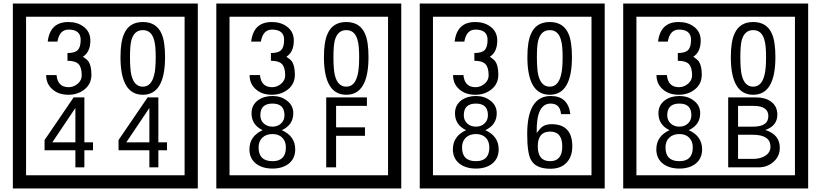

<svg xmlns="http://www.w3.org/2000/svg" viewBox="-20 -980 4660 1090"><path d="M1103 90H53V-960H1103ZM1028 15V-885H128V15ZM499 -556Q499 -504 460.5 -473Q422 -442 369 -442Q314 -442 280 -471Q242 -502 242 -554H301Q307 -485 370 -485Q398 -485 421 -504.5Q444 -524 444 -552Q444 -597 426 -616Q408 -635 363 -635V-679Q405 -679 421.5 -696Q438 -713 438 -754Q438 -812 369 -812Q318 -812 306 -744H251Q264 -855 368 -855Q419 -855 454 -829Q493 -800 493 -750Q493 -685 451 -658Q475 -642 483 -630Q499 -605 499 -556ZM917 -656Q917 -442 791 -442Q664 -442 664 -656Q664 -744 685 -789Q714 -855 791 -855Q868 -855 897 -789Q917 -745 917 -656ZM864 -656Q864 -723 855 -752Q840 -809 791 -809Q742 -809 726 -752Q718 -723 718 -656Q718 -587 726 -553Q742 -488 791 -488Q839 -488 855 -554Q864 -587 864 -656ZM508 -127H459V-30H408V-127H233V-185L398 -427H459V-172H508ZM408 -172V-367L277 -172ZM928 -127H879V-30H828V-127H653V-185L818 -427H879V-172H928ZM828 -172V-367L697 -172Z M2258 90H1208V-960H2258ZM2183 15V-885H1283V15ZM1654 -556Q1654 -504 1615.5 -473Q1577 -442 1524 -442Q1469 -442 1435 -471Q1397 -502 1397 -554H1456Q1462 -485 1525 -485Q1553 -485 1576 -504.5Q1599 -524 1599 -552Q1599 -597 1581 -616Q1563 -635 1518 -635V-679Q1560 -679 1576.5 -696Q1593 -713 1593 -754Q1593 -812 1524 -812Q1473 -812 1461 -744H1406Q1419 -855 1523 -855Q1574 -855 1609 -829Q1648 -800 1648 -750Q1648 -685 1606 -658Q1630 -642 1638 -630Q1654 -605 1654 -556ZM2072 -656Q2072 -442 1946 -442Q1819 -442 1819 -656Q1819 -744 1840 -789Q1869 -855 1946 -855Q2023 -855 2052 -789Q2072 -745 2072 -656ZM2019 -656Q2019 -723 2010 -752Q1995 -809 1946 -809Q1897 -809 1881 -752Q1873 -723 1873 -656Q1873 -587 1881 -553Q1897 -488 1946 -488Q1994 -488 2010 -554Q2019 -587 2019 -656ZM1656 -132Q1656 -79 1617 -49Q1581 -23 1527 -23Q1472 -23 1436 -49Q1396 -79 1396 -132Q1396 -207 1471 -241Q1408 -271 1408 -337Q1408 -384 1445 -411Q1479 -435 1527 -435Q1574 -435 1607 -410Q1645 -383 1645 -337Q1645 -271 1580 -241Q1656 -207 1656 -132ZM1595 -326Q1595 -392 1527 -392Q1458 -392 1458 -326Q1458 -297 1477.5 -279Q1497 -261 1527 -261Q1556 -261 1575.5 -279Q1595 -297 1595 -326ZM1603 -143Q1603 -178 1582.5 -198.5Q1562 -219 1527 -219Q1491 -219 1469.5 -198.5Q1448 -178 1448 -143Q1448 -65 1527 -65Q1603 -65 1603 -143ZM2063 -379H1888V-257H2052V-209H1888V-30H1832V-427H2063Z M3413 90H2363V-960H3413ZM3338 15V-885H2438V15ZM2809 -556Q2809 -504 2770.5 -473Q2732 -442 2679 -442Q2624 -442 2590 -471Q2552 -502 2552 -554H2611Q2617 -485 2680 -485Q2708 -485 2731 -504.5Q2754 -524 2754 -552Q2754 -597 2736 -616Q2718 -635 2673 -635V-679Q2715 -679 2731.5 -696Q2748 -713 2748 -754Q2748 -812 2679 -812Q2628 -812 2616 -744H2561Q2574 -855 2678 -855Q2729 -855 2764 -829Q2803 -800 2803 -750Q2803 -685 2761 -658Q2785 -642 2793 -630Q2809 -605 2809 -556ZM3227 -656Q3227 -442 3101 -442Q2974 -442 2974 -656Q2974 -744 2995 -789Q3024 -855 3101 -855Q3178 -855 3207 -789Q3227 -745 3227 -656ZM3174 -656Q3174 -723 3165 -752Q3150 -809 3101 -809Q3052 -809 3036 -752Q3028 -723 3028 -656Q3028 -587 3036 -553Q3052 -488 3101 -488Q3149 -488 3165 -554Q3174 -587 3174 -656ZM2811 -132Q2811 -79 2772 -49Q2736 -23 2682 -23Q2627 -23 2591 -49Q2551 -79 2551 -132Q2551 -207 2626 -241Q2563 -271 2563 -337Q2563 -384 2600 -411Q2634 -435 2682 -435Q2729 -435 2762 -410Q2800 -383 2800 -337Q2800 -271 2735 -241Q2811 -207 2811 -132ZM2750 -326Q2750 -392 2682 -392Q2613 -392 2613 -326Q2613 -297 2632.5 -279Q2652 -261 2682 -261Q2711 -261 2730.5 -279Q2750 -297 2750 -326ZM2758 -143Q2758 -178 2737.5 -198.5Q2717 -219 2682 -219Q2646 -219 2624.5 -198.5Q2603 -178 2603 -143Q2603 -65 2682 -65Q2758 -65 2758 -143ZM3229 -149Q3229 -91 3196.5 -56.5Q3164 -22 3105 -22Q3021 -22 2994 -73Q2973 -111 2973 -219Q2973 -435 3107 -435Q3205 -435 3218 -332H3165Q3160 -392 3106 -392Q3023 -392 3027 -225Q3048 -253 3058 -260Q3078 -275 3111 -275Q3229 -275 3229 -149ZM3172 -149Q3172 -233 3103 -233Q3033 -233 3033 -149Q3033 -65 3103 -65Q3172 -65 3172 -149Z M4568 90H3518V-960H4568ZM4493 15V-885H3593V15ZM3964 -556Q3964 -504 3925.5 -473Q3887 -442 3834 -442Q3779 -442 3745 -471Q3707 -502 3707 -554H3766Q3772 -485 3835 -485Q3863 -485 3886 -504.5Q3909 -524 3909 -552Q3909 -597 3891 -616Q3873 -635 3828 -635V-679Q3870 -679 3886.5 -696Q3903 -713 3903 -754Q3903 -812 3834 -812Q3783 -812 3771 -744H3716Q3729 -855 3833 -855Q3884 -855 3919 -829Q3958 -800 3958 -750Q3958 -685 3916 -658Q3940 -642 3948 -630Q3964 -605 3964 -556ZM4382 -656Q4382 -442 4256 -442Q4129 -442 4129 -656Q4129 -744 4150 -789Q4179 -855 4256 -855Q4333 -855 4362 -789Q4382 -745 4382 -656ZM4329 -656Q4329 -723 4320 -752Q4305 -809 4256 -809Q4207 -809 4191 -752Q4183 -723 4183 -656Q4183 -587 4191 -553Q4207 -488 4256 -488Q4304 -488 4320 -554Q4329 -587 4329 -656ZM3966 -132Q3966 -79 3927 -49Q3891 -23 3837 -23Q3782 -23 3746 -49Q3706 -79 3706 -132Q3706 -207 3781 -241Q3718 -271 3718 -337Q3718 -384 3755 -411Q3789 -435 3837 -435Q3884 -435 3917 -410Q3955 -383 3955 -337Q3955 -271 3890 -241Q3966 -207 3966 -132ZM3905 -326Q3905 -392 3837 -392Q3768 -392 3768 -326Q3768 -297 3787.5 -279Q3807 -261 3837 -261Q3866 -261 3885.5 -279Q3905 -297 3905 -326ZM3913 -143Q3913 -178 3892.5 -198.5Q3872 -219 3837 -219Q3801 -219 3779.5 -198.5Q3758 -178 3758 -143Q3758 -65 3837 -65Q3913 -65 3913 -143ZM4407 -141Q4407 -93 4371.5 -61.5Q4336 -30 4288 -30H4114V-427H4273Q4324 -427 4356 -404Q4393 -378 4393 -329Q4393 -266 4325 -242Q4407 -216 4407 -141ZM4342 -321Q4342 -379 4257 -379H4170V-261H4256Q4342 -261 4342 -321ZM4354 -147Q4354 -215 4253 -215H4170V-78H4256Q4293 -78 4320 -93Q4354 -112 4354 -147Z"/></svg>

Font: Unicode BMP Fallback SIL
Style: Regular
Weight: 400
Foundry: NRSI, SIL International
Version: Version 5.1 Based on Unicode 5.1